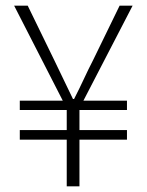

<svg xmlns="http://www.w3.org/2000/svg" viewBox="-20 -659 519 679"><path d="M216 0V-165H50V-199H216V-270H50V-303H202L30 -639H78L172 -446Q188 -413 204 -379.5Q220 -346 238 -309H242Q261 -346 276.5 -379.5Q292 -413 309 -446L403 -639H449L275 -303H429V-270H261V-199H429V-165H261V0Z"/></svg>

Font: CV Source Sans Light
Style: Regular
Weight: 300
Designer: Paul D. Hunt
Foundry: Adobe Systems Incorporated
Version: Version 3.001